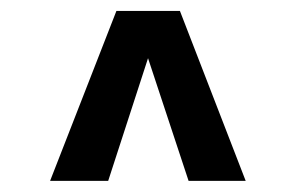

<svg xmlns="http://www.w3.org/2000/svg" viewBox="-20 -707 537 348"><path d="M70.8 -379.2 191 -687.2H306.1L425.3 -379.2H321.8L248.3 -601.5L176.1 -379.2Z"/></svg>

Font: Archivo SemiBold ExtraCondensed
Style: Regular
Weight: 600
Width: 2
Version: Version 2.001